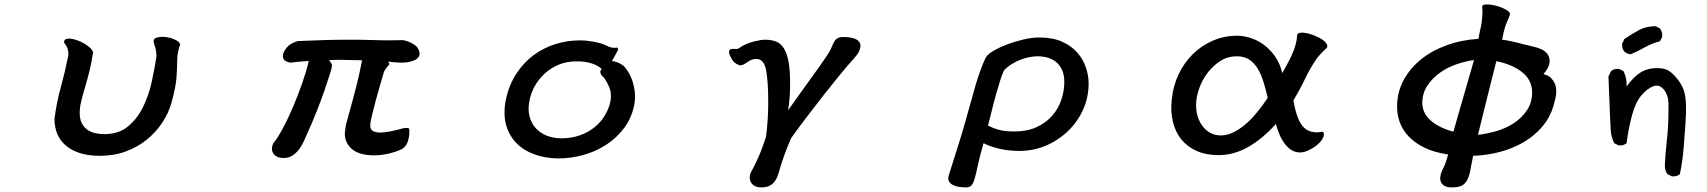

<svg xmlns="http://www.w3.org/2000/svg" viewBox="-20 -649 7540 848"><path d="M262.7 -461.9Q263.7 -479.5 285.6 -478.5Q307.6 -477.5 333 -466.3Q358.4 -455.1 377 -438.5Q395.5 -421.9 389.6 -409.2Q383.8 -369.1 374.5 -332.5Q365.2 -295.9 355.5 -263.2Q345.7 -230.5 338.9 -202.1Q332 -173.8 332 -151.4Q332 -123 341.3 -105Q350.6 -86.9 365.7 -76.2Q380.9 -65.4 400.4 -61Q419.9 -56.6 440.4 -56.6Q503.9 -56.6 544.9 -90.3Q585.9 -124 611.3 -175.3Q636.7 -226.6 649.9 -286.6Q663.1 -346.7 670.9 -398.4Q670.9 -414.1 669.4 -423.3Q668 -432.6 666 -439Q664.1 -445.3 662.1 -450.2Q660.2 -455.1 659.2 -460.9Q655.3 -478.5 673.8 -483.4Q692.4 -488.3 715.8 -484.9Q739.3 -481.4 758.3 -471.2Q777.3 -460.9 775.4 -449.2Q770.5 -441.4 766.6 -420.9Q762.7 -400.4 762.7 -386.7Q762.7 -356.4 759.8 -310.5Q756.8 -264.6 737.3 -195.3Q724.6 -149.4 696.8 -107.4Q668.9 -65.4 628.9 -32.7Q588.9 0 536.6 19.5Q484.4 39.1 421.9 39.1Q326.2 39.1 273.4 -3.9Q220.7 -46.9 220.7 -124Q229.5 -194.3 248 -261.7Q266.6 -329.1 282.2 -405.3Q282.2 -427.7 276.4 -439.5Q270.5 -451.2 262.7 -461.9Z M1261.7 -372.1Q1245.1 -376 1238.3 -381.8Q1231.4 -387.7 1230 -393.6Q1228.5 -399.4 1230 -404.8Q1231.4 -410.2 1231.4 -414.1Q1244.1 -443.4 1266.6 -455.6Q1289.1 -467.8 1298.8 -467.8Q1363.3 -470.7 1416.5 -472.2Q1469.7 -473.6 1528.3 -473.6Q1586.9 -473.6 1624.5 -472.2Q1662.1 -470.7 1684.6 -470.7Q1704.1 -470.7 1723.6 -471.2Q1743.2 -471.7 1755.9 -471.7Q1762.7 -471.7 1772.9 -468.8Q1783.2 -465.8 1793.5 -460.9Q1803.7 -456.1 1812.5 -449.7Q1821.3 -443.4 1825.2 -436.5Q1831.1 -427.7 1833 -415Q1835 -402.3 1823.2 -391.1Q1811.5 -379.9 1781.7 -374.5Q1752 -369.1 1693.4 -377Q1702.1 -367.2 1698.7 -363.8Q1695.3 -360.4 1688.5 -351.6Q1685.5 -348.6 1683.1 -344.7Q1680.7 -340.8 1678.7 -336.9Q1675.8 -333 1674.8 -328.1Q1668.9 -308.6 1659.2 -274.9Q1649.4 -241.2 1639.6 -205.1Q1629.9 -168.9 1622.6 -138.2Q1615.2 -107.4 1615.2 -95.7Q1615.2 -76.2 1627.9 -69.8Q1640.6 -63.5 1659.2 -63.5Q1676.8 -63.5 1702.1 -68.4Q1727.5 -73.2 1762.7 -83Q1772.5 -83 1780.3 -84Q1788.1 -85 1788.1 -69.3Q1788.1 -44.9 1780.8 -22.9Q1773.4 -1 1752.9 10.7Q1724.6 23.4 1692.4 30.3Q1660.2 37.1 1631.8 37.1Q1568.4 37.1 1535.6 10.3Q1502.9 -16.6 1502.9 -59.6Q1503.9 -68.4 1504.9 -77.1Q1505.9 -85.9 1507.8 -96.7Q1510.7 -108.4 1518.6 -137.2Q1526.4 -166 1537.1 -204.6Q1547.9 -243.2 1559.1 -289.6Q1570.3 -335.9 1579.1 -382.8Q1570.3 -382.8 1557.1 -383.3Q1543.9 -383.8 1529.8 -383.8Q1515.6 -383.8 1502.9 -384.3Q1490.2 -384.8 1483.4 -384.8Q1466.8 -384.8 1455.6 -384.3Q1444.3 -383.8 1433.6 -383.8Q1441.4 -373 1443.8 -368.2Q1446.3 -363.3 1446.3 -358.4Q1446.3 -351.6 1437 -321.8Q1427.7 -292 1413.1 -249.5Q1398.4 -207 1378.9 -157.7Q1359.4 -108.4 1338.9 -63.5Q1332 -48.8 1323.7 -29.3Q1315.4 -9.8 1303.2 7.3Q1291 24.4 1273.9 36.6Q1256.8 48.8 1233.4 48.8Q1202.1 48.8 1188.5 30.8Q1174.8 12.7 1186.5 -15.6Q1204.1 -36.1 1227.5 -79.1Q1251 -122.1 1273.4 -174.8Q1295.9 -227.5 1314.9 -282.2Q1334 -336.9 1343.8 -379.9Q1313.5 -377.9 1295.9 -376Q1278.3 -374 1261.7 -372.1Z M2706.1 -438.5Q2710 -434.6 2710 -429.7Q2707 -422.9 2700.2 -410.6Q2693.4 -398.4 2682.6 -378.9Q2692.4 -378.9 2703.1 -375Q2713.9 -371.1 2722.2 -366.2Q2730.5 -361.3 2735.8 -356.4Q2741.2 -351.6 2742.2 -349.6Q2770.5 -312.5 2779.8 -267.6Q2789.1 -222.7 2781.2 -184.6Q2769.5 -127.9 2736.8 -84Q2704.1 -40 2657.7 -9.8Q2611.3 20.5 2556.2 35.6Q2501 50.8 2444.3 50.8Q2386.7 49.8 2338.9 32.2Q2291 14.6 2259.3 -18.6Q2227.5 -51.8 2214.8 -99.1Q2202.1 -146.5 2213.9 -207Q2227.5 -272.5 2259.8 -322.3Q2292 -372.1 2335.9 -404.8Q2379.9 -437.5 2432.6 -454.1Q2485.4 -470.7 2541 -470.7Q2569.3 -470.7 2602.1 -464.8Q2634.8 -459 2657.2 -448.2Q2672.9 -440.4 2681.2 -439Q2689.5 -437.5 2693.8 -437.5Q2698.2 -437.5 2700.2 -438.5Q2702.1 -439.5 2706.1 -438.5ZM2647.5 -305.7Q2645.5 -307.6 2641.1 -312Q2636.7 -316.4 2633.8 -321.8Q2630.9 -327.1 2631.3 -333Q2631.8 -338.9 2637.7 -343.8Q2621.1 -360.4 2592.8 -369.1Q2564.5 -377.9 2532.2 -377.9Q2485.4 -378.9 2448.7 -363.8Q2412.1 -348.6 2385.3 -323.7Q2358.4 -298.8 2341.8 -268.6Q2325.2 -238.3 2319.3 -208Q2310.5 -168 2318.4 -136.7Q2326.2 -105.5 2345.7 -83.5Q2365.2 -61.5 2395 -49.8Q2424.8 -38.1 2460 -38.1Q2502.9 -38.1 2539.6 -50.8Q2576.2 -63.5 2604.5 -85.9Q2632.8 -108.4 2650.9 -138.2Q2668.9 -168 2675.8 -200.2Q2682.6 -234.4 2671.9 -261.2Q2661.1 -288.1 2647.5 -305.7Z M3212.9 -386.7Q3201.2 -406.2 3200.2 -416Q3199.2 -425.8 3204.1 -429.7Q3209 -433.6 3217.3 -433.1Q3225.6 -432.6 3234.4 -432.6Q3243.2 -434.6 3248 -438.5Q3252.9 -442.4 3255.9 -444.3Q3282.2 -459 3311.5 -466.3Q3340.8 -473.6 3360.4 -473.6Q3387.7 -473.6 3408.2 -465.3Q3428.7 -457 3442.4 -435.1Q3456.1 -413.1 3462.9 -375.5Q3469.7 -337.9 3469.7 -278.3Q3469.7 -252.9 3467.8 -223.1Q3465.8 -193.4 3460.9 -162.1Q3482.4 -193.4 3507.8 -228Q3533.2 -262.7 3557.1 -296.4Q3581.1 -330.1 3602.1 -359.4Q3623 -388.7 3635.7 -408.2Q3647.5 -426.8 3653.3 -441.4Q3659.2 -456.1 3665 -465.8Q3670.9 -475.6 3679.7 -480.5Q3688.5 -485.4 3706.1 -485.4Q3737.3 -485.4 3755.4 -478Q3773.4 -470.7 3778.3 -458Q3783.2 -445.3 3776.9 -428.2Q3770.5 -411.1 3752.9 -392.6Q3752 -390.6 3750.5 -389.2Q3749 -387.7 3747.1 -385.7Q3725.6 -362.3 3691.9 -321.3Q3658.2 -280.3 3620.1 -231.9Q3582 -183.6 3543.5 -132.8Q3504.9 -82 3473.6 -38.1Q3459 -3.9 3445.3 32.7Q3431.6 69.3 3417 121.1Q3409.2 147.5 3391.6 163.1Q3374 178.7 3342.8 178.7Q3324.2 178.7 3312.5 171.9Q3300.8 165 3295.9 154.8Q3291 144.5 3291.5 132.3Q3292 120.1 3297.9 109.4Q3312.5 84 3329.6 45.4Q3346.7 6.8 3363.3 -44.9Q3368.2 -81.1 3370.6 -121.1Q3373 -161.1 3373 -198.2Q3373 -288.1 3363.8 -338.4Q3354.5 -388.7 3320.3 -388.7Q3307.6 -388.7 3298.8 -384.8Q3290 -380.9 3282.2 -375.5Q3274.4 -370.1 3267.1 -365.7Q3259.8 -361.3 3250 -360.4Q3243.2 -360.4 3231.4 -367.7Q3219.7 -375 3212.9 -386.7Z M4169.9 127Q4181.6 87.9 4208.5 4.4Q4235.4 -79.1 4273.4 -217.8Q4280.3 -244.1 4289.6 -275.4Q4298.8 -306.6 4309.1 -335Q4319.3 -363.3 4328.6 -383.8Q4337.9 -404.3 4345.7 -408.2Q4350.6 -415 4373 -427.7Q4395.5 -440.4 4427.7 -452.6Q4460 -464.8 4498 -474.1Q4536.1 -483.4 4571.3 -483.4Q4629.9 -483.4 4670.9 -464.8Q4711.9 -446.3 4737.8 -417Q4763.7 -387.7 4775.9 -351.6Q4788.1 -315.4 4788.1 -280.3Q4788.1 -219.7 4764.2 -166Q4740.2 -112.3 4698.2 -71.3Q4656.2 -30.3 4600.6 -6.3Q4544.9 17.6 4481.4 17.6Q4437.5 17.6 4395.5 8.3Q4353.5 -1 4324.2 -16.6Q4307.6 39.1 4299.8 76.7Q4292 114.3 4285.6 137.2Q4279.3 160.2 4271 169.4Q4262.7 178.7 4246.1 178.7Q4230.5 178.7 4215.3 176.3Q4200.2 173.8 4188.5 168Q4176.8 162.1 4171.4 151.9Q4166 141.6 4169.9 127ZM4414.1 -337.9Q4406.2 -321.3 4397.5 -293.5Q4388.7 -265.6 4379.4 -232.9Q4370.1 -200.2 4361.3 -164.1Q4352.5 -127.9 4343.8 -94.7Q4367.2 -82 4393.6 -75.2Q4419.9 -68.4 4460.9 -68.4Q4516.6 -68.4 4558.1 -87.4Q4599.6 -106.4 4627 -137.7Q4654.3 -168.9 4667.5 -208Q4680.7 -247.1 4680.7 -287.1Q4680.7 -319.3 4670.4 -340.8Q4660.2 -362.3 4644 -375.5Q4627.9 -388.7 4606.4 -394.5Q4585 -400.4 4563.5 -400.4Q4545.9 -400.4 4525.9 -396.5Q4505.9 -392.6 4485.8 -384.8Q4465.8 -377 4447.3 -365.2Q4428.7 -353.5 4414.1 -337.9Z M5643.6 -326.2Q5653.3 -344.7 5664.6 -364.7Q5675.8 -384.8 5685.5 -406.2Q5695.3 -427.7 5701.7 -449.7Q5708 -471.7 5709 -494.1Q5710.9 -502.9 5723.6 -504.4Q5736.3 -505.9 5753.9 -502Q5771.5 -498 5790 -490.2Q5808.6 -482.4 5822.3 -472.7Q5835.9 -462.9 5840.8 -452.1Q5845.7 -441.4 5835 -432.6Q5830.1 -428.7 5823.7 -422.4Q5817.4 -416 5811.5 -409.2Q5805.7 -402.3 5800.3 -396.5Q5794.9 -390.6 5793 -386.7Q5764.6 -344.7 5742.7 -298.3Q5720.7 -252 5692.4 -205.1Q5706.1 -128.9 5729.5 -96.7Q5752.9 -64.5 5796.9 -64.5Q5804.7 -64.5 5810.5 -65.9Q5816.4 -67.4 5818.4 -67.4Q5827.1 -67.4 5827.1 -56.6Q5827.1 -43 5816.4 -28.8Q5805.7 -14.6 5789.6 -2.9Q5773.4 8.8 5755.4 16.6Q5737.3 24.4 5722.7 24.4Q5700.2 24.4 5683.1 13.2Q5666 2 5652.8 -16.1Q5639.6 -34.2 5630.4 -56.6Q5621.1 -79.1 5615.2 -101.6Q5556.6 -36.1 5493.2 0Q5429.7 36.1 5362.3 36.1Q5306.6 36.1 5265.1 17.6Q5223.6 -1 5197.3 -33.7Q5170.9 -66.4 5160.2 -111.8Q5149.4 -157.2 5155.3 -210Q5161.1 -269.5 5185.5 -320.8Q5210 -372.1 5248.5 -410.2Q5287.1 -448.2 5337.4 -469.7Q5387.7 -491.2 5444.3 -491.2Q5470.7 -491.2 5501.5 -481.9Q5532.2 -472.7 5560.1 -452.6Q5587.9 -432.6 5610.4 -401.4Q5632.8 -370.1 5643.6 -326.2ZM5579.1 -216.8Q5570.3 -254.9 5560.1 -288.1Q5549.8 -321.3 5534.7 -346.2Q5519.5 -371.1 5497.6 -385.7Q5475.6 -400.4 5442.4 -400.4Q5402.3 -400.4 5369.6 -379.4Q5336.9 -358.4 5313 -326.7Q5289.1 -294.9 5275.9 -256.8Q5262.7 -218.8 5262.7 -184.6Q5262.7 -156.2 5270.5 -132.3Q5278.3 -108.4 5293 -89.8Q5307.6 -71.3 5327.6 -61Q5347.7 -50.8 5372.1 -50.8Q5398.4 -50.8 5425.3 -63.5Q5452.1 -76.2 5478.5 -98.1Q5504.9 -120.1 5530.3 -150.9Q5555.7 -181.6 5579.1 -216.8Z M6526.4 -616.2Q6524.4 -628.9 6543.5 -629.4Q6562.5 -629.9 6585.9 -624Q6609.4 -618.2 6629.4 -607.4Q6649.4 -596.7 6649.4 -586.9Q6649.4 -585 6646 -576.2Q6642.6 -567.4 6637.7 -556.6Q6632.8 -545.9 6630.4 -538.6Q6627.9 -531.2 6625.5 -523.4Q6623 -515.6 6620.6 -504.4Q6618.2 -493.2 6614.3 -473.6Q6632.8 -471.7 6659.2 -465.8Q6685.5 -460 6702.1 -455.1Q6720.7 -450.2 6743.2 -445.3Q6765.6 -440.4 6777.3 -435.5Q6817.4 -421.9 6823.2 -389.6Q6829.1 -357.4 6796.9 -322.3Q6803.7 -320.3 6813.5 -315.9Q6823.2 -311.5 6832 -302.7Q6840.8 -293.9 6847.2 -279.8Q6853.5 -265.6 6853.5 -243.2Q6853.5 -231.4 6849.6 -213.9Q6845.7 -196.3 6840.8 -179.7Q6825.2 -128.9 6791.5 -89.4Q6757.8 -49.8 6710.9 -22Q6664.1 5.9 6606.4 21.5Q6548.8 37.1 6486.3 39.1Q6478.5 80.1 6473.1 106.9Q6467.8 133.8 6458 149.9Q6448.2 166 6433.1 172.4Q6418 178.7 6391.6 178.7Q6372.1 178.7 6360.8 172.4Q6349.6 166 6344.7 155.8Q6339.8 145.5 6341.3 132.3Q6342.8 119.1 6348.6 105.5Q6356.4 90.8 6362.3 76.2Q6368.2 61.5 6376 33.2Q6315.4 24.4 6272.9 3.9Q6230.5 -16.6 6203.1 -44.9Q6175.8 -73.2 6163.1 -106.9Q6150.4 -140.6 6150.4 -177.7Q6150.4 -240.2 6178.2 -293Q6206.1 -345.7 6254.4 -385.3Q6302.7 -424.8 6368.2 -448.7Q6433.6 -472.7 6509.8 -477.5Q6513.7 -501 6518.1 -519.5Q6522.5 -538.1 6524.4 -552.7Q6526.4 -569.3 6527.3 -584.5Q6528.3 -599.6 6526.4 -616.2ZM6490.2 -383.8Q6453.1 -378.9 6413.1 -365.2Q6373 -351.6 6339.4 -327.6Q6305.7 -303.7 6283.7 -270Q6261.7 -236.3 6261.7 -192.4Q6263.7 -145.5 6301.8 -114.3Q6339.8 -83 6399.4 -67.4Q6409.2 -103.5 6420.9 -143.6Q6432.6 -183.6 6444.3 -224.6Q6456.1 -265.6 6467.8 -306.2Q6479.5 -346.7 6490.2 -383.8ZM6507.8 -53.7Q6545.9 -57.6 6588.4 -69.8Q6630.9 -82 6666 -105Q6701.2 -127.9 6724.1 -162.1Q6747.1 -196.3 6747.1 -243.2Q6745.1 -297.9 6701.2 -331.5Q6657.2 -365.2 6588.9 -378.9Q6580.1 -343.8 6569.8 -303.7Q6559.6 -263.7 6549.3 -221.7Q6539.1 -179.7 6528.3 -137.2Q6517.6 -94.7 6507.8 -53.7Z M7364.3 129.9 7344.7 120.1Q7333 104.5 7333 83Q7335 32.2 7340.8 -17.1Q7346.7 -66.4 7348.1 -109.4Q7349.6 -152.3 7349.1 -190.9Q7348.6 -229.5 7328.1 -253.9Q7307.6 -278.3 7280.8 -267.6Q7253.9 -256.8 7228.5 -226.6Q7203.1 -196.3 7187.5 -137.7Q7171.9 -79.1 7164.1 -16.6Q7150.4 -4.9 7128.9 -6.8L7109.4 -16.6Q7095.7 -43.9 7093.8 -76.2Q7091.8 -108.4 7084 -311.5L7095.7 -335Q7109.4 -346.7 7130.9 -344.7L7150.4 -335Q7166 -303.7 7164.1 -266.6Q7181.6 -292 7204.1 -312.5Q7226.6 -333 7252.4 -341.3Q7278.3 -349.6 7307.6 -348.1Q7336.9 -346.7 7355.5 -333Q7374 -319.3 7391.6 -295.9Q7409.2 -272.5 7417 -249Q7424.8 -225.6 7426.3 -189.9Q7427.7 -154.3 7424.3 -104.5Q7420.9 -54.7 7416 5.4Q7411.1 65.4 7399.4 120.1Q7385.7 131.8 7364.3 129.9ZM7181.6 -409.2Q7166 -411.1 7154.3 -420.9Q7142.6 -434.6 7144.5 -456.1L7154.3 -476.6Q7185.5 -498 7217.8 -515.6Q7250 -533.2 7292 -533.2L7311.5 -523.4Q7323.2 -507.8 7321.3 -486.3L7311.5 -466.8Q7276.4 -458 7245.6 -440.4Q7214.8 -422.9 7181.6 -409.2Z"/></svg>

Font: JasonHandwriting4
Style: Regular
Weight: 400
Version: Version 1.01.21